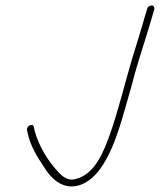

<svg xmlns="http://www.w3.org/2000/svg" viewBox="-20 -660 586 704"><path d="M79 -183 82 -170C91 -126 117 -84 141 -48C158 -21 181 7 212 18C266 38 317 1 346 -39C404 -118 430 -234 464 -351C486 -438 514 -515 537 -596C540 -606 543 -617 546 -627C547 -633 543 -640 537 -640C529 -640 521 -635 520 -629L511 -599C498 -552 481 -499 466 -450C440 -363 414 -255 385 -173C360 -102 328 -22 259 -4H260H259C228 6 206 -16 194 -29C157 -68 122 -124 107 -181L104 -194C102 -211 76 -198 79 -183Z"/></svg>

Font: Stray Cat
Style: LtObl
Weight: 300
Version: Version 1.0